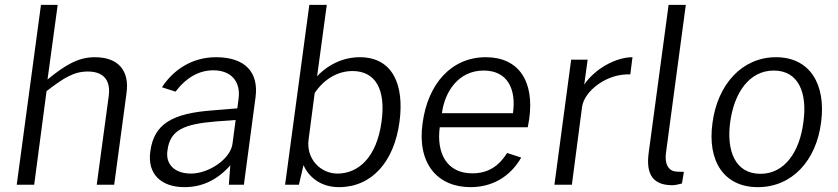

<svg xmlns="http://www.w3.org/2000/svg" viewBox="-20 -762 3456 792"><path d="M49 0H121L172 -386C242 -440 284 -467 342 -467C411 -467 438 -427 428 -362L379 0H451L502 -379C514 -468 471 -526 371 -526C305 -526 251 -496 176 -434L218 -742H149Z M741 10C813 10 876 -19 930 -80L924 0H986L1034 -360C1048 -463 992 -526 871 -526C772 -526 695 -474 648 -402L704 -384C749 -443 802 -472 860 -472C933 -472 974 -426 964 -354L959 -315L861 -307C690 -295 615 -251 600 -137C587 -45 644 10 741 10ZM768 -46C703 -46 661 -82 671 -143C682 -226 739 -250 870 -261L952 -267L939 -169C931 -106 841 -46 768 -46Z M1378 10C1513 10 1606 -94 1628 -260C1648 -409 1602 -526 1464 -526C1370 -526 1307 -469 1288 -447L1328 -742H1256L1156 0H1213L1232 -81C1243 -53 1285 10 1378 10ZM1372 -46C1302 -46 1242 -107 1253 -187L1278 -378C1315 -434 1372 -469 1434 -469C1529 -469 1572 -393 1554 -261C1534 -111 1457 -46 1372 -46Z M1794 -237H2157L2163 -271C2185 -428 2119 -526 1984 -526C1844 -526 1745 -419 1723 -253C1700 -87 1785 10 1921 10C2007 10 2083 -30 2130 -112L2072 -131C2039 -79 1996 -47 1928 -47C1821 -47 1780 -133 1794 -237ZM1803 -295C1814 -382 1870 -471 1975 -471C2073 -471 2110 -396 2096 -295Z M2267 0H2339L2381 -321C2390 -387 2484 -460 2580 -455L2589 -526C2519 -526 2433 -477 2390 -413L2404 -516H2336Z M2753 2C2763 2 2779 -1 2793 -5L2801 -53L2772 -54C2741 -55 2719 -80 2728 -138L2809 -742H2738L2656 -133C2646 -60 2660 2 2753 2Z M3106 10C3247 10 3347 -99 3367 -257C3388 -414 3321 -526 3181 -526C3042 -526 2940 -415 2919 -255C2897 -98 2966 10 3106 10ZM3117 -45C3013 -45 2976 -139 2992 -258C3008 -378 3070 -471 3172 -471C3274 -471 3311 -379 3294 -258C3279 -138 3218 -45 3117 -45Z"/></svg>

Font: United Sans Light
Style: Italic
Weight: 300
Italic angle: -8°
Designer: Pablo Impallari, Rodrigo Fuenzalida (Modified by Dan O. Williams)
Version: Version 1.000;PS 001.000;hotconv 1.0.88;makeotf.lib2.5.64775